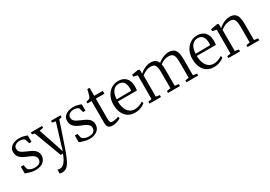

<svg xmlns="http://www.w3.org/2000/svg" viewBox="26 -1717 4225 3002"><g transform="rotate(-30 2138.0 -216.0)"><path d="M213 10.5Q180 10.5 145.8 3Q111.5 -4.5 83 -14.2Q54.5 -24 38.5 -30V-152.5H86.5L104.5 -74.5Q110 -65 127.5 -54Q145 -43 169.5 -35.8Q194 -28.5 221 -28.5Q261 -28.5 287.5 -39Q314 -49.5 327 -69.8Q340 -90 340 -118Q340 -146 324 -166.8Q308 -187.5 275.8 -205Q243.5 -222.5 195 -241Q145 -260.5 112.2 -284Q79.5 -307.5 63.2 -338Q47 -368.5 47 -409.5Q47 -454.5 72.5 -486Q98 -517.5 139.8 -534.2Q181.5 -551 230 -551Q270 -551 298.8 -545Q327.5 -539 346.8 -531.5Q366 -524 377 -520.5V-405H334L313.5 -479Q309 -487.5 296.5 -495.2Q284 -503 265.5 -508Q247 -513 223.5 -513Q194.5 -513.5 169.5 -504Q144.5 -494.5 129.2 -476.5Q114 -458.5 114 -431.5Q114 -397.5 131.5 -376.2Q149 -355 177.2 -340.5Q205.5 -326 237.5 -312.5Q270 -298.5 300.5 -284Q331 -269.5 355 -251Q379 -232.5 393.2 -207Q407.5 -181.5 407.5 -145.5Q407.5 -97 383.2 -62Q359 -27 315.2 -8.2Q271.5 10.5 213 10.5Z M555.5 251Q541 251 529 249Q517 247 511 244V175.5Q517 178.5 529.8 180Q542.5 181.5 555 181.5Q576.5 181.5 597.2 170.5Q618 159.5 637.8 137.2Q657.5 115 676 80.8Q694.5 46.5 710.5 0H670.5L487.5 -491L441.5 -504.5V-537.5H644V-504L574 -492L686 -161.5L726.5 -31L765.5 -162L867 -492L805.5 -504.5V-537.5H978V-504.5L929 -492Q898.5 -400 873.2 -325.2Q848 -250.5 828.2 -192.2Q808.5 -134 794 -91.8Q779.5 -49.5 769.8 -22.2Q760 5 755.5 17Q725 95.5 697.8 147.8Q670.5 200 637 225.5Q603.5 251 555.5 251Z M1188 10.5Q1155 10.5 1120.8 3Q1086.5 -4.5 1058 -14.2Q1029.5 -24 1013.5 -30V-152.5H1061.5L1079.5 -74.5Q1085 -65 1102.5 -54Q1120 -43 1144.5 -35.8Q1169 -28.5 1196 -28.5Q1236 -28.5 1262.5 -39Q1289 -49.5 1302 -69.8Q1315 -90 1315 -118Q1315 -146 1299 -166.8Q1283 -187.5 1250.8 -205Q1218.5 -222.5 1170 -241Q1120 -260.5 1087.2 -284Q1054.5 -307.5 1038.2 -338Q1022 -368.5 1022 -409.5Q1022 -454.5 1047.5 -486Q1073 -517.5 1114.8 -534.2Q1156.5 -551 1205 -551Q1245 -551 1273.8 -545Q1302.5 -539 1321.8 -531.5Q1341 -524 1352 -520.5V-405H1309L1288.5 -479Q1284 -487.5 1271.5 -495.2Q1259 -503 1240.5 -508Q1222 -513 1198.5 -513Q1169.5 -513.5 1144.5 -504Q1119.5 -494.5 1104.2 -476.5Q1089 -458.5 1089 -431.5Q1089 -397.5 1106.5 -376.2Q1124 -355 1152.2 -340.5Q1180.5 -326 1212.5 -312.5Q1245 -298.5 1275.5 -284Q1306 -269.5 1330 -251Q1354 -232.5 1368.2 -207Q1382.5 -181.5 1382.5 -145.5Q1382.5 -97 1358.2 -62Q1334 -27 1290.2 -8.2Q1246.5 10.5 1188 10.5Z M1605.5 9.5Q1562 9.5 1535.5 -11.5Q1509 -32.5 1509 -93.5V-487H1436V-520Q1443.5 -522 1454.5 -524.5Q1465.5 -527 1476 -529.8Q1486.5 -532.5 1490.5 -535Q1496.5 -538 1500.5 -542Q1504.5 -546 1507.8 -552Q1511 -558 1514 -566Q1518.5 -578 1524.8 -600.5Q1531 -623 1536.8 -646Q1542.5 -669 1545.5 -683H1586.5V-537.5H1741V-487H1586V-143Q1586 -99 1590.2 -78.5Q1594.5 -58 1606 -52Q1617.5 -46 1639 -46Q1664.5 -46 1696.8 -53.8Q1729 -61.5 1744 -69.5L1755.5 -38Q1742 -27 1717.5 -16Q1693 -5 1663.5 2.2Q1634 9.5 1605.5 9.5Z M2012.5 11Q1936.5 11 1884 -24Q1831.5 -59 1804.2 -121.8Q1777 -184.5 1777 -267.5Q1777 -333 1796.5 -385.5Q1816 -438 1849.8 -475.2Q1883.5 -512.5 1927.8 -532.5Q1972 -552.5 2022 -552.5Q2108.5 -552.5 2158.5 -503.2Q2208.5 -454 2211.5 -359.5Q2211.5 -330.5 2210.2 -310.8Q2209 -291 2205.5 -276H1861.5Q1861.5 -228 1871.8 -185Q1882 -142 1903 -109Q1924 -76 1956.5 -57Q1989 -38 2032.5 -38Q2075.5 -38 2117.8 -53.5Q2160 -69 2182.5 -88.5L2197 -57.5Q2178 -38.5 2148.8 -23Q2119.5 -7.5 2084 1.8Q2048.5 11 2012.5 11ZM1862.5 -314.5 2126 -317.5Q2127.5 -326.5 2128.2 -339Q2129 -351.5 2129 -361Q2129 -427 2101 -468.5Q2073 -510 2009.5 -510Q1976.5 -510 1950.2 -497Q1924 -484 1905.2 -459.2Q1886.5 -434.5 1875.8 -398Q1865 -361.5 1862.5 -314.5Z M2274 0V-34.5L2336.5 -45V-475.5L2264 -492.5V-527L2381.5 -546.5L2405.5 -535.5L2408 -504.5L2407.5 -460.5Q2427.5 -480.5 2459.5 -501Q2491.5 -521.5 2529 -535.2Q2566.5 -549 2603.5 -549Q2656.5 -549 2688.2 -529.5Q2720 -510 2736.5 -468.5Q2754 -485.5 2785.5 -504.2Q2817 -523 2854.8 -536Q2892.5 -549 2929 -549Q2975.5 -549 3005.8 -534.8Q3036 -520.5 3052.8 -492.8Q3069.5 -465 3076.2 -423.5Q3083 -382 3083 -327V-45L3153 -34.5V0H2940.5V-34.5L3006 -45V-324Q3006 -377.5 2998.2 -415.2Q2990.5 -453 2966.8 -472.8Q2943 -492.5 2895.5 -492.5Q2866.5 -492.5 2839.8 -484.8Q2813 -477 2789.2 -464.5Q2765.5 -452 2746.5 -437Q2749.5 -423.5 2751.5 -405.8Q2753.5 -388 2754 -367.8Q2754.5 -347.5 2754.5 -326V-45L2824.5 -34.5V0H2608.5V-34.5L2677 -45V-325.5Q2677 -379 2670.5 -416.2Q2664 -453.5 2642.2 -472.8Q2620.5 -492 2575 -492Q2530.5 -492 2488.8 -473Q2447 -454 2414 -427.5V-45L2480.5 -34.5V0Z M3438 11Q3362 11 3309.5 -24Q3257 -59 3229.8 -121.8Q3202.5 -184.5 3202.5 -267.5Q3202.5 -333 3222 -385.5Q3241.5 -438 3275.2 -475.2Q3309 -512.5 3353.2 -532.5Q3397.5 -552.5 3447.5 -552.5Q3534 -552.5 3584 -503.2Q3634 -454 3637 -359.5Q3637 -330.5 3635.8 -310.8Q3634.5 -291 3631 -276H3287Q3287 -228 3297.2 -185Q3307.5 -142 3328.5 -109Q3349.5 -76 3382 -57Q3414.5 -38 3458 -38Q3501 -38 3543.2 -53.5Q3585.5 -69 3608 -88.5L3622.5 -57.5Q3603.5 -38.5 3574.2 -23Q3545 -7.5 3509.5 1.8Q3474 11 3438 11ZM3288 -314.5 3551.5 -317.5Q3553 -326.5 3553.8 -339Q3554.5 -351.5 3554.5 -361Q3554.5 -427 3526.5 -468.5Q3498.5 -510 3435 -510Q3402 -510 3375.8 -497Q3349.5 -484 3330.8 -459.2Q3312 -434.5 3301.2 -398Q3290.5 -361.5 3288 -314.5Z M3762 -45V-475.5L3689.5 -492.5V-527L3807 -546.5H3818L3833.5 -533.5V-491L3833 -460.5Q3853 -480.5 3885.2 -501.2Q3917.5 -522 3955.8 -536Q3994 -550 4032 -550Q4095 -550 4128.2 -524.2Q4161.5 -498.5 4173.8 -448.8Q4186 -399 4186 -326.5V-44.5L4255 -34.5V0H4043V-34.5L4108.5 -44.5V-326Q4108.5 -380 4101 -417Q4093.5 -454 4071 -473.2Q4048.5 -492.5 4002.5 -492.5Q3972.5 -492.5 3943.2 -483.5Q3914 -474.5 3887.8 -459.5Q3861.5 -444.5 3839.5 -427V-45L3907.5 -34.5V0H3697.5V-34.5Z"/></g></svg>

Font: Merriweather 60pt Light
Style: Regular
Weight: 300
Version: Version 2.100